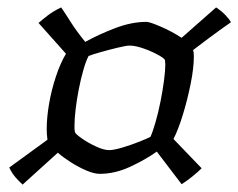

<svg xmlns="http://www.w3.org/2000/svg" viewBox="-20 -549 643 518"><path d="M41 -51Q31 -60 21.5 -71Q12 -82 5 -97L108 -172Q107 -180 106.5 -187Q106 -194 106 -200Q106 -232 112.5 -269.5Q119 -307 131 -343Q143 -379 158 -404L84 -487Q94 -496 109 -507.5Q124 -519 145 -529Q156 -513 171.5 -488.5Q187 -464 210 -436Q246 -456 290.5 -473Q335 -490 375 -490Q384 -490 414 -477Q444 -464 470 -447L563 -529Q578 -519 588.5 -508Q599 -497 603 -489Q586 -477 572 -467Q558 -457 542 -445Q526 -433 501 -414Q503 -408 503 -397Q503 -366 494.5 -323.5Q486 -281 473.5 -240Q461 -199 448 -174L524 -95Q514 -85 498.5 -72.5Q483 -60 470 -52L403 -140Q372 -118 331 -99Q290 -80 249 -80Q234 -80 213 -89Q192 -98 171.5 -111Q151 -124 136 -137ZM274 -144Q287 -144 310.5 -151Q334 -158 356.5 -167Q379 -176 386 -180Q392 -193 399.5 -219Q407 -245 413 -275Q419 -305 422.5 -332Q426 -359 426 -375Q426 -381 425.5 -382.5Q425 -384 425 -387Q423 -392 405.5 -401.5Q388 -411 366.5 -418.5Q345 -426 329 -426Q321 -426 298 -420.5Q275 -415 252 -408.5Q229 -402 219 -398Q212 -385 205 -360.5Q198 -336 192.5 -308Q187 -280 184 -254Q181 -228 181 -212Q181 -203 181 -201Q181 -199 182 -193Q183 -188 200 -176Q217 -164 238.5 -154Q260 -144 274 -144Z"/></svg>

Font: Texturina Light
Style: Italic
Weight: 300
Italic angle: -11°
Designer: Guillermo Torres Carreño
Foundry: Omnibus-Type
Version: Version 1.002; ttfautohint (v1.8.3)